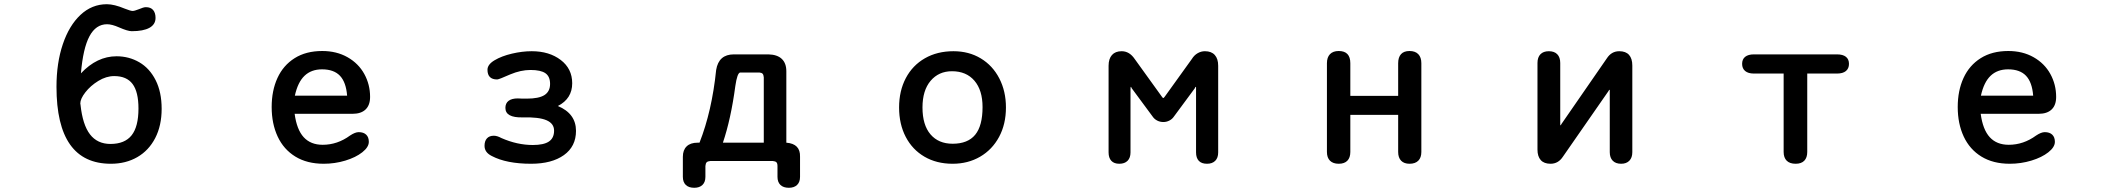

<svg xmlns="http://www.w3.org/2000/svg" viewBox="-20 -749 10040 911"><path d="M362 -252Q372 -157 407 -111.5Q442 -66 504 -66Q572 -66 604.5 -107Q637 -148 637 -234Q637 -313 609 -350.5Q581 -388 522 -388Q484 -388 446.5 -365Q409 -342 385 -311Q361 -280 361 -258ZM487 -729Q522 -729 572 -708Q600 -697 609 -697Q618 -697 638 -705Q661 -715 672 -715Q695 -715 706.5 -701.5Q718 -688 718 -664Q718 -633 689 -617Q660 -601 605 -601Q586 -601 545 -619Q511 -634 488 -634Q435 -634 404.5 -577Q374 -520 364 -401Q440 -482 533 -482Q592 -482 641 -453.5Q690 -425 718.5 -368.5Q747 -312 747 -233Q747 -153 716.5 -94Q686 -35 631.5 -3.5Q577 28 506 28Q248 28 248 -337Q248 -450 278 -539Q308 -628 362 -678.5Q416 -729 487 -729Z M1511 -62Q1581 -62 1641 -106Q1665 -122 1682 -122Q1705 -122 1717.5 -110Q1730 -98 1730 -76Q1730 -51 1699 -26.5Q1668 -2 1618.5 13Q1569 28 1516 28Q1437 28 1381.5 -6Q1326 -40 1297.5 -101Q1269 -162 1269 -241Q1269 -319 1296.5 -379Q1324 -439 1378 -473Q1432 -507 1509 -507Q1577 -507 1629 -477.5Q1681 -448 1708.5 -398Q1736 -348 1736 -289Q1736 -250 1714.5 -229.5Q1693 -209 1653 -209H1378Q1388 -134 1421 -98Q1454 -62 1511 -62ZM1627 -295Q1622 -359 1593 -389.5Q1564 -420 1508 -420Q1457 -420 1425 -389.5Q1393 -359 1379 -295Z M2323 -105Q2339 -105 2359 -94Q2434 -61 2508 -61Q2560 -61 2584.5 -77.5Q2609 -94 2609 -129Q2609 -163 2573 -178.5Q2537 -194 2460 -192Q2378 -190 2378 -237Q2378 -259 2393 -270.5Q2408 -282 2437 -282L2460 -281H2479Q2537 -281 2563.5 -298Q2590 -315 2590 -351Q2590 -386 2568 -401.5Q2546 -417 2497 -417Q2451 -417 2401 -396Q2347 -372 2339 -372Q2293 -372 2293 -418Q2293 -443 2326.5 -463Q2360 -483 2409 -494.5Q2458 -506 2503 -506Q2586 -506 2640.5 -464.5Q2695 -423 2695 -354Q2695 -281 2627 -246Q2713 -210 2713 -128Q2713 -54 2655.5 -13Q2598 28 2500 28Q2383 28 2313 -9Q2279 -26 2279 -57Q2279 -80 2290.5 -92.5Q2302 -105 2323 -105Z M3378 -417Q3390 -491 3462 -491H3626Q3668 -490 3689.5 -469.5Q3711 -449 3711 -411V-72Q3778 -67 3776 -5V90Q3776 115 3762 128.5Q3748 142 3723 142Q3697 142 3683 128.5Q3669 115 3669 90V39Q3669 26 3664 21Q3659 16 3647 15H3350Q3338 16 3333 21Q3328 26 3327 39V90Q3327 115 3313 128.5Q3299 142 3274 142Q3248 142 3234 128.5Q3220 115 3220 90V-5Q3220 -37 3238 -54.5Q3256 -72 3290 -72H3299Q3358 -222 3378 -417ZM3604 -72V-382Q3603 -394 3598.5 -399Q3594 -404 3583 -405H3492Q3478 -403 3469 -341Q3448 -184 3410 -72Z M4753 -239Q4753 -160 4720.5 -99.5Q4688 -39 4630.5 -5.5Q4573 28 4500 28Q4424 28 4366.5 -5.5Q4309 -39 4277.5 -99.5Q4246 -160 4246 -239Q4246 -318 4278 -378.5Q4310 -439 4368.5 -472.5Q4427 -506 4504 -506Q4577 -506 4633.5 -472Q4690 -438 4721.5 -377Q4753 -316 4753 -239ZM4500 -67Q4572 -67 4607 -109.5Q4642 -152 4642 -241Q4642 -321 4603.5 -366Q4565 -411 4497 -411Q4434 -411 4395.5 -365.5Q4357 -320 4357 -239Q4357 -156 4395 -111.5Q4433 -67 4500 -67Z M5499 -284Q5501 -284 5502.5 -285.5Q5504 -287 5507 -291L5635 -469Q5646 -487 5662.5 -496.5Q5679 -506 5697 -506Q5728 -506 5744 -488Q5760 -470 5760 -437V-26Q5760 0 5746 14Q5732 28 5707 28Q5681 28 5668 14Q5655 0 5655 -26V-326Q5655 -332 5655 -334.5Q5655 -337 5653 -337Q5652 -337 5649 -330L5550 -196Q5542 -184 5528.5 -177Q5515 -170 5500 -170Q5484 -170 5470.5 -177Q5457 -184 5449 -196L5350 -330Q5347 -337 5346 -337Q5345 -337 5344.5 -334.5Q5344 -332 5344 -326V-26Q5344 0 5330 14Q5316 28 5291 28Q5266 28 5253 14Q5240 0 5240 -26V-437Q5240 -470 5256 -488Q5272 -506 5302 -506Q5339 -506 5364 -469L5493 -290Q5497 -284 5499 -284Z M6614 -294V-449Q6614 -477 6627.5 -492Q6641 -507 6668 -507Q6695 -507 6709.5 -492Q6724 -477 6724 -449V-28Q6724 -1 6709.5 13.5Q6695 28 6668 28Q6642 28 6628 13.5Q6614 -1 6614 -28V-204H6387V-28Q6387 -1 6373 13.5Q6359 28 6332 28Q6305 28 6290.5 13.5Q6276 -1 6276 -28V-449Q6276 -477 6290.5 -492Q6305 -507 6332 -507Q6387 -507 6387 -449V-294Z M7616 -323Q7615 -323 7612 -317L7396 -6Q7374 28 7337 28Q7306 28 7290.5 10.5Q7275 -7 7275 -39V-450Q7275 -477 7289 -491.5Q7303 -506 7329 -506Q7355 -506 7369 -491.5Q7383 -477 7383 -450V-164Q7383 -154 7384 -154Q7385 -154 7386 -155.5Q7387 -157 7389 -161L7604 -472Q7626 -506 7663 -506Q7694 -506 7709.5 -488.5Q7725 -471 7725 -438V-27Q7725 -1 7711 13.5Q7697 28 7672 28Q7646 28 7632 13.5Q7618 -1 7618 -27V-313Q7618 -319 7618 -321Q7618 -323 7616 -323Z M8500 28Q8472 28 8457.5 13.5Q8443 -1 8443 -28V-400H8302Q8275 -400 8260.5 -412Q8246 -424 8246 -446Q8246 -468 8260.5 -479.5Q8275 -491 8302 -491H8696Q8724 -491 8738.5 -479.5Q8753 -468 8753 -446Q8753 -424 8738.5 -412Q8724 -400 8696 -400H8555V-28Q8555 -1 8541 13.5Q8527 28 8500 28Z M9511 -62Q9581 -62 9641 -106Q9665 -122 9682 -122Q9705 -122 9717.5 -110Q9730 -98 9730 -76Q9730 -51 9699 -26.5Q9668 -2 9618.5 13Q9569 28 9516 28Q9437 28 9381.5 -6Q9326 -40 9297.5 -101Q9269 -162 9269 -241Q9269 -319 9296.5 -379Q9324 -439 9378 -473Q9432 -507 9509 -507Q9577 -507 9629 -477.5Q9681 -448 9708.5 -398Q9736 -348 9736 -289Q9736 -250 9714.5 -229.5Q9693 -209 9653 -209H9378Q9388 -134 9421 -98Q9454 -62 9511 -62ZM9627 -295Q9622 -359 9593 -389.5Q9564 -420 9508 -420Q9457 -420 9425 -389.5Q9393 -359 9379 -295Z"/></svg>

Font: 寒蝉全圆体 Bold
Style: Regular
Weight: 700
Designer: Warren2060
      Designed by Motoya company      

      [Varela Round]
      Joe Prince(Latin component); Avraham Cornf
Foundry: ChillType
Version: Version 3.200